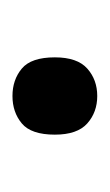

<svg xmlns="http://www.w3.org/2000/svg" viewBox="46 -210 176 308"><g transform="rotate(-90 134.0 -56.0)"><path d="M134 12Q108 12 90 -4Q72 -20 72 -56Q72 -94 90 -109Q108 -124 134 -124Q160 -124 178 -109Q196 -94 196 -56Q196 -20 178 -4Q160 12 134 12Z"/></g></svg>

Font: mlyalm115
Style: Regular
Weight: 400
Designer: Jelle Bosma - Monotype Design Team
Foundry: Monotype Imaging Inc.
Version: Version 2.103